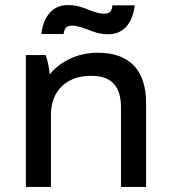

<svg xmlns="http://www.w3.org/2000/svg" viewBox="-20 -737 670 757"><path d="M328 -699C303 -709 280 -717 246 -717C188 -717 151 -672 143 -603H231C233 -622 240 -636 263 -636C286 -636 307 -627 327 -620C352 -610 374 -602 408 -602C467 -602 504 -647 511 -716H423C422 -697 415 -683 392 -683C369 -683 348 -691 328 -699ZM82 0H181V-287C181 -379 244 -438 336 -438H341C423 -438 457 -393 457 -313V0H556V-332C556 -458 492 -529 367 -529H364C291 -529 222 -499 176 -444C174 -467 168 -500 160 -520H82Z"/></svg>

Font: Fixel Display Medium
Style: Regular
Weight: 500
Designer: AlfaBravo + MacPaw
Foundry: Kyrylo Tkachov, Marchela Mozhyna, Serhii Makarenko, Maria Weinstein, Zakhar Kryvoshyya
Version: Version 1.211